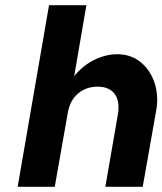

<svg xmlns="http://www.w3.org/2000/svg" viewBox="-20 -720 626 740"><path d="M434 -277Q443 -330 422 -358Q401 -386 356 -386Q313 -386 282 -360.5Q251 -335 242 -289L191 0H48L169 -700H313L266 -427Q300 -468 344 -489.5Q388 -511 432 -511Q485 -511 522.5 -480Q560 -449 576 -399.5Q592 -350 582 -294L530 0H386Z"/></svg>

Font: Overused Grotesk
Style: Bold Italic
Weight: 700
Italic angle: -10°
Version: Version 0.003